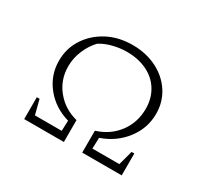

<svg xmlns="http://www.w3.org/2000/svg" viewBox="-113 -688 910 851"><g transform="rotate(30 342.0 -262.5)"><path d="M92 0V-112H106L125 -38H262L264 -91Q188 -113 142 -170.5Q96 -228 96 -302Q96 -365 129 -415.5Q162 -466 218 -495.5Q274 -525 345 -525Q414 -525 469 -497.5Q524 -470 555.5 -421.5Q587 -373 587 -312Q587 -239 541.5 -179.5Q496 -120 421 -94L419 -38H557L577 -112H591V0H389V-112Q457 -133 496.5 -186Q536 -239 536 -309Q536 -361 511.5 -401.5Q487 -442 442 -464Q397 -486 338 -486Q303 -486 267.5 -477Q232 -468 205 -451Q178 -423 161 -383Q144 -343 144 -301Q144 -232 186 -180.5Q228 -129 295 -112V0Z"/></g></svg>

Font: Piazzolla SC ExtraLight
Style: Regular
Weight: 200
Designer: Juan Pablo del Peral
Foundry: Huerta Tipografica
Version: Version 1.330